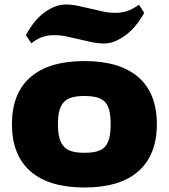

<svg xmlns="http://www.w3.org/2000/svg" viewBox="-20 -821 749 852"><path d="M355 11Q197 11 115 -61Q33 -133 33 -270Q33 -407 115 -478.5Q197 -550 355 -550Q512 -550 594 -478.5Q676 -407 676 -270Q676 -133 594 -61Q512 11 355 11ZM355 -143Q387 -143 409.5 -149Q432 -155 445.5 -169.5Q459 -184 465 -208.5Q471 -233 471 -270Q471 -306 465 -330.5Q459 -355 445.5 -369Q432 -383 409.5 -389Q387 -395 355 -395Q323 -395 300.5 -389Q278 -383 264 -368.5Q250 -354 243.5 -330Q237 -306 237 -270Q237 -234 243.5 -209.5Q250 -185 264 -170Q278 -155 300.5 -149Q323 -143 355 -143ZM95 -665Q132 -734 179.5 -767.5Q227 -801 271 -801Q299 -801 327 -795Q355 -789 382 -782.5Q409 -776 436.5 -770Q464 -764 493 -764Q517 -764 541 -771Q565 -778 597 -800L620 -764Q582 -696 533.5 -662Q485 -628 443 -628Q415 -628 387 -634Q359 -640 331.5 -646.5Q304 -653 276.5 -659Q249 -665 221 -665Q195 -665 171.5 -658Q148 -651 119 -629Z"/></svg>

Font: Encode Sans Wide
Style: ExtraBold
Weight: 800
Designer: Pablo Impallari, Andres Torresi
Foundry: Pablo Impallari, Andres Torresi
Version: Version 1.000; ttfautohint (v1.00) -l 8 -r 50 -G 200 -x 14 -